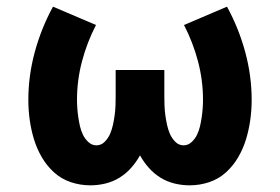

<svg xmlns="http://www.w3.org/2000/svg" viewBox="-20 -548 840 576"><path d="M251 8Q221 8 192.5 -1.5Q164 -11 142 -31Q120 -51 105 -77Q90 -103 81.5 -131.5Q73 -160 69 -189.5Q65 -219 65 -248Q65 -321 84.5 -392.5Q104 -464 139 -528L268 -473Q241 -421 226 -364Q211 -307 211 -249Q211 -236 212 -222.5Q213 -209 215 -195.5Q217 -182 220 -169Q223 -156 229 -143.5Q235 -131 245.5 -121.5Q256 -112 269 -112Q284 -112 294.5 -123Q305 -134 310.5 -147Q316 -160 319 -174Q322 -188 324 -202.5Q326 -217 326.5 -231.5Q327 -246 327 -260V-338H473V-260Q473 -246 473.5 -231.5Q474 -217 476 -202.5Q478 -188 481 -174Q484 -160 489.5 -147Q495 -134 505.5 -123Q516 -112 531 -112Q544 -112 554.5 -121.5Q565 -131 571 -143.5Q577 -156 580 -169Q583 -182 585 -195.5Q587 -209 588 -222.5Q589 -236 589 -249Q589 -307 574 -364Q559 -421 532 -473L661 -528Q696 -464 715.5 -392.5Q735 -321 735 -248Q735 -219 731 -189.5Q727 -160 718.5 -131.5Q710 -103 695 -77Q680 -51 658 -31Q636 -11 607.5 -1.5Q579 8 549 8Q526 8 503.5 2.5Q481 -3 461.5 -15Q442 -27 426.5 -44.5Q411 -62 400 -82Q389 -62 373.5 -44.5Q358 -27 338.5 -15Q319 -3 296.5 2.5Q274 8 251 8Z"/></svg>

Font: Iosevka Aile Heavy
Style: Regular
Weight: 900
Designer: Belleve Invis
Foundry: Belleve Invis
Version: Version 31.1.0; ttfautohint (v1.8.4)